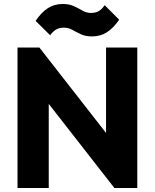

<svg xmlns="http://www.w3.org/2000/svg" viewBox="-20 -945 778 965"><path d="M68 0V-706H178L225 -565V0ZM555 0 139 -533 178 -706 594 -173ZM555 0 513 -141V-706H670V0ZM442 -762Q410 -762 386.5 -773Q363 -784 343.5 -795Q324 -806 301 -806Q278 -806 262 -796.5Q246 -787 232 -768L159 -840Q188 -883 220.5 -904Q253 -925 296 -925Q328 -925 351.5 -914Q375 -903 395 -891.5Q415 -880 437 -880Q461 -880 477 -889.5Q493 -899 506 -919L579 -846Q550 -804 517.5 -783Q485 -762 442 -762Z"/></svg>

Font: Outfit
Style: Bold
Weight: 700
Designer: Rodrigo Fuenzalida
Foundry: fragTYPE
Version: Version 1.100;gftools[0.9.27]